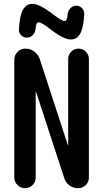

<svg xmlns="http://www.w3.org/2000/svg" viewBox="-20 -985 540 1005"><path d="M334 -911.1Q335.9 -928.7 348.6 -941.9Q361.3 -955.1 379.4 -955.1Q397.5 -955.1 409.7 -941.9Q421.9 -928.7 420.9 -911.1Q417 -837.9 399.4 -808.1Q381.8 -778.3 350.6 -778.3Q312.5 -778.3 241.2 -834Q197.3 -868.2 181.6 -868.2Q168 -868.2 166 -832Q164.1 -814.5 151.4 -801.3Q138.7 -788.1 120.6 -788.1Q102.5 -788.1 90.3 -800.8Q78.1 -813.5 79.1 -831.1Q83 -904.3 100.6 -934.6Q118.2 -964.8 149.4 -964.8Q187.5 -964.8 258.8 -909.2Q302.7 -875 318.4 -875Q332 -875 334 -911.1ZM54.7 -55.7V-671.9Q54.7 -696.3 71.8 -713.4Q88.9 -730.5 113.3 -730.5Q138.7 -730.5 159.2 -715.3Q179.7 -700.2 188.5 -674.8L335 -225.6Q335 -224.6 335.9 -224.6Q336.9 -224.6 336.9 -225.6V-675.8Q336.9 -698.2 352.5 -714.4Q368.2 -730.5 391.1 -730.5Q414.1 -730.5 429.7 -714.4Q445.3 -698.2 445.3 -675.8V-55.7Q445.3 -32.2 428.7 -16.1Q412.1 0 388.7 0Q363.3 0 343.3 -14.6Q323.2 -29.3 316.4 -52.7L168.9 -503.9Q168.9 -504.9 168 -504.9Q167 -504.9 167 -503.9V-55.7Q167 -32.2 150.4 -16.1Q133.8 0 110.8 0Q87.9 0 71.3 -16.6Q54.7 -33.2 54.7 -55.7Z"/></svg>

Font: Rounded-X Mgen+ 2m medium
Style: Regular
Weight: 500
Designer: [Source Han Sans]
Ryoko NISHIZUKA  (kana & ideographs); Paul D. Hunt (Latin, Greek & Cyrillic); Wenlong ZHANG  (bopomofo
Version: Version 1.059.20150602